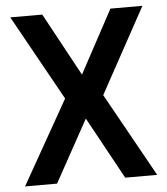

<svg xmlns="http://www.w3.org/2000/svg" viewBox="-51 -738 682 783"><g transform="rotate(-5 290.5 -346.0)"><path d="M151 -692 291 -434 430 -692H561L370 -343L561 0H430L291 -254L151 0H20L214 -343L20 -692Z"/></g></svg>

Font: TypoPRO Titillium Text
Style: 800 wt
Weight: 800
Designer: Accademia di Belle Arti di Urbino and others
Foundry: Accademia di Belle Arti di Urbino and others.
Version: Version 25.000